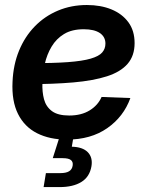

<svg xmlns="http://www.w3.org/2000/svg" viewBox="-20 -554 597 778"><path d="M251 11.7Q181.2 11.7 130.1 -14.2Q79.1 -40 53 -92.3Q26.9 -144.5 30.8 -222.7Q33.7 -291.5 57.1 -348.6Q80.6 -405.8 121.1 -447.3Q161.6 -488.8 215.3 -511.2Q269 -533.7 332 -533.7Q388.2 -533.7 431.6 -515.9Q475.1 -498 500.2 -463.9Q525.4 -429.7 525.4 -379.4Q525.4 -328.1 497.1 -295.4Q468.8 -262.7 413.6 -244.9Q358.4 -227.1 277.1 -220Q195.8 -212.9 89.4 -212.9L103.5 -297.9Q195.3 -297.9 254.6 -302.2Q314 -306.6 347.4 -316.4Q380.9 -326.2 394 -341.3Q407.2 -356.4 407.2 -377.4Q407.2 -404.8 384.5 -420.2Q361.8 -435.5 319.3 -435.5Q271.5 -435.5 239.7 -416.3Q208 -397 189 -365Q169.9 -333 161.4 -294.7Q152.8 -256.3 151.9 -218.3Q150.4 -181.6 158.4 -151.6Q166.5 -121.6 190.4 -103.8Q214.4 -85.9 260.3 -85.9Q309.6 -85.9 343.3 -106.7Q377 -127.4 391.6 -161.1L508.3 -156.7Q481 -81.1 414.6 -34.7Q348.1 11.7 251 11.7ZM156.7 204.1 166 147.5H224.1Q247.6 147.5 259.8 140.1Q272 132.8 274.4 117.2Q276.9 102.1 267.3 94.5Q257.8 86.9 234.4 86.9H193.8L228.5 -22H281.7L277.8 0L271 40.5Q314.9 41.5 335.7 62.7Q356.4 84 350.6 119.6Q343.3 162.6 309.8 183.3Q276.4 204.1 221.2 204.1Z"/></svg>

Font: Inter 28pt SemiBold
Style: Italic
Weight: 600
Italic angle: -9.3988°
Designer: Rasmus Andersson
Foundry: rsms
Version: Version 4.001;git-66647c0bb